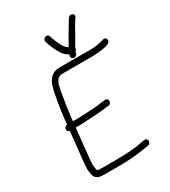

<svg xmlns="http://www.w3.org/2000/svg" viewBox="-213 -969 974 1099"><g transform="rotate(-30 274.0 -419.5)"><path d="M350.7 -655 353.9 -667 354 -668C359 -671.3 362.2 -675.7 363.4 -681C363.7 -684 363.7 -684 364.1 -688C376.5 -711.2 389.1 -732.7 403.2 -756C416.7 -779.7 426.7 -800.4 442.3 -823L450.5 -835C465.9 -857.8 433 -875.5 418.5 -854L410.3 -842C401.2 -827.9 390.3 -808.2 382.3 -795C364.9 -768.6 348.6 -735.1 332.2 -708C323.8 -714 312.9 -722.5 310.3 -728C293.3 -750.6 280.1 -786.5 270.5 -816C263.9 -840.5 225.9 -824.2 233.1 -802C238 -783.5 243.4 -768.6 252.2 -750.5C268.6 -716.3 279.9 -689.7 315.3 -671L312.5 -663C306.9 -638.8 342 -630.6 350.7 -655ZM82.4 -309.5C81.4 -299.3 89.6 -291.3 98.4 -290L78 -95C76.8 -83.7 76.1 -74.3 76 -67C73.5 -42.5 77.4 -25.8 81.7 -7C86.1 10.6 105 24 128.5 24C135.1 24.7 141.4 25 147.4 25H238.4C301.1 25 363 20.8 416.8 11L443.3 7C468.6 0.8 466.3 -35.2 440.4 -32L413.8 -27C363.4 -17.1 301.5 -14 242.5 -14H151.5C146.1 -14 140.5 -14.3 134.6 -15C129.4 -15 124.7 -17.4 120 -19C118.1 -35.2 112.9 -46.8 115.1 -68C115.2 -75.3 115.8 -84.3 117 -95L137.4 -290H168.4C181.7 -290 196.5 -290.7 212.6 -292C257.3 -293.9 309 -297.6 347.8 -303L361.9 -304C387.6 -307.2 386.3 -346.1 361 -343L346.8 -342C324.2 -338.8 290.1 -334.1 262.9 -333C233.6 -331.8 199.8 -329 172.5 -329H141.5C148.1 -391.6 157.4 -454.5 167.9 -514C177 -555.3 183 -595 226.4 -595H412.4C422.3 -594.3 432.7 -594.7 443.5 -596C478 -598.4 557.4 -601.7 546.8 -637.5C542.8 -651.1 528.6 -651.3 515.7 -646C509.5 -644 509.5 -644 503.3 -642C477.9 -637 447.5 -631.7 417.5 -634H230.5C162.4 -634 141.7 -582.3 130.2 -517C117.9 -458.9 109.1 -392.4 102.5 -329C93 -329 83.4 -319.1 82.4 -309.5Z"/></g></svg>

Font: Just Breathe
Style: Obl2
Weight: 400
Foundry: Cannot Into Space Fonts
Version: Version 0.72